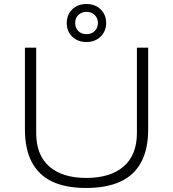

<svg xmlns="http://www.w3.org/2000/svg" viewBox="-20 -923 860 955"><path d="M408 12Q308 12 240.5 -19.5Q173 -51 138.5 -116Q104 -181 104 -279V-686H160V-262Q160 -152 225 -95Q290 -38 409 -38Q529 -38 595 -95Q661 -152 661 -262V-686H717V-279Q717 -181 682 -116Q647 -51 578.5 -19.5Q510 12 408 12ZM410 -714Q367 -714 339.5 -740.5Q312 -767 312 -808Q312 -850 339.5 -876.5Q367 -903 410 -903Q453 -903 480.5 -876.5Q508 -850 508 -809Q508 -768 480.5 -741Q453 -714 410 -714ZM410 -753Q435 -753 451 -768.5Q467 -784 467 -809Q467 -833 451 -848.5Q435 -864 411 -864Q385 -864 369.5 -848.5Q354 -833 354 -809Q354 -784 369.5 -768.5Q385 -753 410 -753Z"/></svg>

Font: Archivo SemiExpanded Thin
Style: Regular
Weight: 250
Width: 6
Designer: Hector Gatti
Foundry: Omnibus-Type
Version: Version 2.001